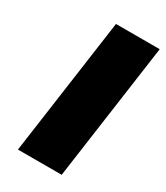

<svg xmlns="http://www.w3.org/2000/svg" viewBox="-177 -776 735 852"><g transform="rotate(30 191.0 -350.0)"><path d="M158.2 -700.2H382.3L284.2 0H60.1Z"/></g></svg>

Font: Fivo Sans Black
Style: Regular
Weight: 900
Designer: Alexander Slobzheninov
Foundry: Alexander Slobzheninov
Version: 1.0